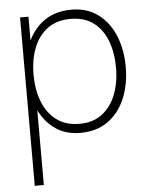

<svg xmlns="http://www.w3.org/2000/svg" viewBox="-55 -600 686 886"><g transform="rotate(-5 288.0 -157.5)"><path d="M301 15Q229.5 15 179.5 -23Q129.5 -61 103.2 -125.8Q77 -190.5 77 -271Q77 -353 103.5 -417.2Q130 -481.5 181.8 -518.2Q233.5 -555 309 -555Q381.5 -555 432.2 -517.2Q483 -479.5 509.5 -415Q536 -350.5 536 -271Q536 -190 509 -125.2Q482 -60.5 429.8 -22.8Q377.5 15 301 15ZM70 240V-540H109V-115H112V240ZM301 -27Q363.5 -27 405.8 -59Q448 -91 469.5 -146.2Q491 -201.5 491 -271Q491 -340 470.2 -394.8Q449.5 -449.5 407.5 -481.2Q365.5 -513 301 -513Q238 -513 195.2 -482Q152.5 -451 130.8 -396.2Q109 -341.5 109 -271Q109 -201.5 130.5 -146.2Q152 -91 194.8 -59Q237.5 -27 301 -27Z"/></g></svg>

Font: Manrope ExtraLight
Style: Regular
Weight: 200
Designer: Mikhail Sharanda
Foundry: Mikhail Sharanda
Version: Version 4.505